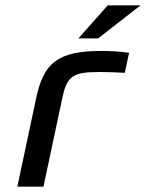

<svg xmlns="http://www.w3.org/2000/svg" viewBox="-20 -700 547 720"><path d="M351 -430C374 -430 415 -429 448 -427L464 -502C430 -507 394 -509 360 -509C197 -509 144 -464 116 -334L45 0H143L214 -334C231 -412 250 -430 351 -430ZM274 -556H348L507 -680H384Z"/></svg>

Font: LT Wave
Style: Italic
Weight: 400
Designer: Daniel Lyons
Version: Version 2.5 (Glyphs App)